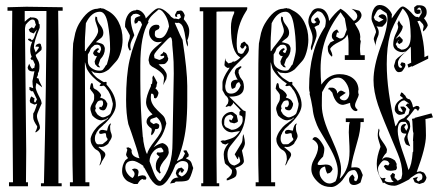

<svg xmlns="http://www.w3.org/2000/svg" viewBox="-20 -746 1766 769"><path d="M124 -647Q122 -650 121 -656Q120 -662 117.5 -665Q115 -668 109 -668Q100 -668 83 -647Q80 -635 80 -631L85 -140Q85 -75 84 -16H92V0H16V-16H32L28 -531Q28 -622 29 -703H10V-717L86 -719L231 -717V-703H213Q214 -649 214 -576V-539V-12H227V0H144V-12H156Q166 -426 166 -702H79V-659Q91 -671 101 -676V-678L104 -676H109Q135 -676 135 -654V-652L139 -648V-635Q116 -580 116 -557V-554L123 -536L136 -555L134 -559H123L122 -561L127 -568L137 -572L143 -570L147 -555L146 -546L123 -526Q124 -518 131 -506.5Q138 -495 138 -481Q138 -460 132 -453V-446L127 -434L135 -431Q135 -424 141.5 -412.5Q148 -401 149 -396L126 -414Q123 -402 123 -396Q123 -387 134 -365L142 -349Q145 -344 147 -332Q147 -331 137.5 -310.5Q128 -290 128 -282Q128 -271 134 -257.5Q140 -244 140 -234Q140 -226 124 -216L121 -217Q129 -231 129 -240Q113 -263 113 -275V-291Q118 -298 123 -313Q128 -328 129 -331L118 -327L102 -334L99 -342L102 -354L106 -360L119 -351L117 -347V-337L122 -336L128 -348L112 -381L107 -380L98 -386V-398L113 -393Q110 -408 110 -421Q110 -424 118 -461L112 -460Q91 -460 91 -477L97 -491Q105 -471 109 -471Q113 -471 113 -473Q113 -475 117 -473L120 -488L111 -508L109 -504L102 -511L107 -519Q101 -531 101 -547Q101 -561 109 -579H103L93 -586L92 -590Q102 -594 107 -585Q114 -585 120 -605L128 -628L115 -612L100 -618L95 -628L107 -637L116 -632Z M428 -201Q428 -192 416 -176Q416 -171 406 -164.5Q396 -158 391 -158Q387 -158 384 -157Q383 -158 379 -158Q375 -158 374 -157Q378 -153 393 -141Q402 -135 402 -126Q402 -120 391 -104Q389 -102 386 -94Q383 -86 378 -83Q385 -104 385 -108Q385 -136 368 -145Q359 -149 351 -161.5Q343 -174 343 -186V-192Q347 -209 358 -224Q369 -239 378 -246Q387 -253 405 -266Q412 -270 414 -276L406 -270Q405 -269 404 -268H403L386 -264Q369 -264 351 -282Q349 -284 345.5 -295Q342 -306 342 -310Q342 -320 352 -336Q357 -344 357 -353V-364Q357 -369 350.5 -377Q344 -385 343 -386Q343 -390 340 -390Q343 -413 347 -413Q349 -414 351 -411Q352 -410 352 -408L354 -396Q355 -391 367 -386Q385 -372 385 -363L381 -355Q403 -350 407 -336L409 -334L410 -330Q410 -322 405 -313Q400 -304 394 -304Q384 -304 378 -310V-313Q378 -317 379 -318H383L385 -316Q393 -324 393 -330Q393 -344 387 -344Q373 -344 369 -336Q362 -325 362 -320Q362 -317 364 -311Q357 -304 367 -293Q367 -289 376.5 -282.5Q386 -276 392 -276Q400 -276 411.5 -282.5Q423 -289 424 -296Q432 -318 432 -331Q423 -374 407 -390L405 -394Q402 -398 399 -400.5Q396 -403 395 -403L385 -401Q379 -401 379 -404Q379 -405 385 -411Q347 -436 329 -468Q327 -471 324 -483.5Q321 -496 320 -497L322 -16H338V0H260V-16H272Q270 -82 270 -159V-314Q270 -539 273 -572Q275 -581 277.5 -594.5Q280 -608 281.5 -614Q283 -620 286.5 -629.5Q290 -639 296 -650Q332 -711 370 -711Q372 -711 378 -713H381Q382 -713 382 -714H384V-713Q386 -712 391 -712Q396 -712 409 -704Q438 -690 454.5 -658.5Q471 -627 471 -587Q471 -563 463.5 -537Q456 -511 445 -500Q435 -488 427.5 -480.5Q420 -473 416 -468Q396 -453 379 -453L358 -455Q357 -456 353.5 -458Q350 -460 348 -461L346 -460Q346 -458 349 -458Q349 -455 353 -450Q357 -445 362.5 -440Q368 -435 369 -434Q394 -417 396 -417L402 -418H405Q408 -417 407 -412.5Q406 -408 407 -407Q444 -366 444 -326Q444 -295 405 -256Q401 -251 396 -248Q394 -245 386.5 -238.5Q379 -232 377 -230Q365 -215 365 -210Q360 -205 360 -189Q360 -181 364 -174.5Q368 -168 373 -168Q390 -168 391 -169L401 -177Q412 -185 411 -189Q410 -191 409 -193Q405 -197 405 -204Q405 -212 401.5 -212.5Q398 -213 391.5 -211Q385 -209 381 -210Q377 -211 377 -215Q377 -226 392 -226L406 -223H409Q413 -246 422 -251H425Q421 -244 421 -240Q421 -225 423 -219Q428 -207 428 -201ZM364 -577Q365 -577 370 -576Q375 -575 376 -574.5Q377 -574 381 -573Q385 -572 386 -571.5Q387 -571 390 -569.5Q393 -568 394 -566.5Q395 -565 396.5 -562.5Q398 -560 399 -557Q400 -554 400 -551Q400 -527 382 -509L374 -486L381 -477L378 -476L371 -478L361 -489L359 -500L363 -510Q365 -516 369 -520L359 -523L353 -531Q353 -538 359.5 -545Q366 -552 373 -553L377 -549L370 -542L369 -538L376 -534H379L385 -548Q384 -567 369 -567L359 -566Q344 -554 343 -550Q340 -539 332 -528V-500Q332 -484 346.5 -473.5Q361 -463 377 -463Q390 -463 393 -468Q401 -478 403 -483L408 -488Q421 -530 421 -548Q421 -602 412 -650.5Q403 -699 380 -699Q346 -699 324 -653Q324 -646 322 -619.5Q320 -593 320 -579V-541L323 -542Q326 -550 349.5 -578.5Q373 -607 373 -622Q373 -632 367 -647Q361 -662 361 -671L362 -678L363 -680L369 -677V-674Q369 -661 381.5 -645.5Q394 -630 394 -615Q394 -602 385 -594Q371 -584 364 -577Z M700 -690Q695 -690 690.5 -688Q686 -686 691 -681L687 -678Q681 -678 681 -687L689 -702Q703 -704 704 -704Q713 -704 720 -685L716 -669Q738 -644 738 -622Q738 -602 730 -584Q734 -574 732 -559Q726 -569 723 -592.5Q720 -616 714.5 -633.5Q709 -651 695 -655L690 -654L681 -655L680 -654Q707 -592 711 -587Q730 -463 730 -402V-344Q730 -288 725 -239Q716 -162 689 -102L690 -101L711 -112L721 -131L714 -142L721 -144H727L736 -127L735 -119L725 -113L726 -111Q732 -108 736.5 -105.5Q741 -103 743.5 -99.5Q746 -96 747 -93.5Q748 -91 750 -84Q752 -77 754 -73Q743 -32 734 -25Q726 -19 697 -19H684L679 -14L661 -11Q667 -24 673.5 -29Q680 -34 695 -36L689 -40L684 -52L688 -65Q692 -67 693 -71L707 -75L718 -65L710 -54L704 -56L703 -64L695 -52L696 -46L708 -39Q734 -51 734 -82Q734 -101 710 -101Q698 -101 683 -86Q661 -31 640 -12Q630 -2 618 -2Q601 -2 582 -31Q577 -39 568.5 -55Q560 -71 558 -74L555 -76L554 -82Q525 -102 512 -102Q482 -102 482 -75Q482 -62 491 -50Q500 -38 511 -33Q519 -41 519 -50Q519 -58 508 -67L517 -71Q535 -71 535 -56Q535 -53 533.5 -47Q532 -41 532 -39L540 -42L550 -44L561 -42L567 -33L562 -25Q560 -30 557 -25L552 -29Q542 -29 531 -9H517Q501 -15 492.5 -19.5Q484 -24 476.5 -35Q469 -46 469 -61Q469 -85 482 -104L493 -113Q485 -121 485 -128L490 -146L486 -154L494 -156L504 -151L508 -143L507 -141Q507 -118 539 -112L536 -119Q536 -124 526.5 -154Q517 -184 506 -215.5Q495 -247 494 -249Q485 -290 485 -346Q485 -444 499 -505.5Q513 -567 549 -647L544 -659L536 -663L534 -662L529 -654L520 -651L518 -661L521 -672Q525 -678 543 -682Q535 -691 524 -691L513 -689L504 -679V-665V-663Q504 -655 507 -641.5Q510 -628 514 -617Q518 -606 518 -605Q517 -602 513.5 -595.5Q510 -589 508 -585Q506 -581 504 -574.5Q502 -568 502 -562Q502 -556 504 -546L500 -543Q492 -554 492 -566Q492 -574 496 -583.5Q500 -593 500 -600V-605Q499 -607 492 -620Q485 -633 481 -638V-649Q482 -671 493.5 -688Q505 -705 525 -705L526 -707Q540 -707 551 -696Q562 -685 564 -672Q567 -675 578 -686.5Q589 -698 598.5 -705.5Q608 -713 616 -713Q628 -713 643.5 -701Q659 -689 665 -679Q667 -678 671 -675Q675 -672 677 -671Q682 -672 686 -671L696 -669L705 -677ZM621 -50Q619 -52 616.5 -54Q614 -56 612.5 -57.5Q611 -59 609 -61.5Q607 -64 606 -66.5Q605 -69 604.5 -73Q604 -77 604 -82Q604 -103 619 -118L608 -128L607 -131L612 -137L615 -135H621Q624 -135 634 -137V-144L627 -154L624 -155Q606 -154 592.5 -137Q579 -120 579 -100Q582 -93 588.5 -74Q595 -55 601 -42.5Q607 -30 615 -23L622 -20Q671 -73 671 -176L676 -452Q676 -504 673 -532Q670 -560 670 -566Q670 -597 662 -597Q655 -594 635 -572Q598 -534 598 -527L597 -524L599 -513L618 -506Q619 -506 623 -507.5Q627 -509 630 -510.5Q633 -512 635.5 -514.5Q638 -517 638 -519L636 -523L627 -521L621 -525L633 -534L634 -539L645 -533L650 -524Q650 -519 654 -512Q653 -511 653 -505Q649 -498 645.5 -494.5Q642 -491 639 -490Q636 -489 628 -489Q620 -489 615 -488L636 -469Q637 -467 641 -461.5Q645 -456 646.5 -452Q648 -448 648 -441L646 -429Q644 -426 642 -422Q640 -418 637.5 -413Q635 -408 634 -405L637 -433Q637 -453 595 -476Q586 -480 579 -489L575 -505Q577 -524 584 -535.5Q591 -547 608.5 -561.5Q626 -576 629 -579L613 -577Q598 -577 587.5 -589Q577 -601 577 -616Q577 -629 585 -638Q594 -647 606 -647L615 -646Q616 -644 617 -643Q619 -641 619 -638.5Q619 -636 616 -630L603 -623Q600 -620 600 -609Q600 -593 620 -593Q643 -593 657 -640Q653 -675 631 -700Q623 -708 615 -708Q613 -706 606 -700Q599 -694 595.5 -691Q592 -688 587 -682.5Q582 -677 578.5 -671.5Q575 -666 573 -660L575 -657Q542 -606 542 -483V-428Q542 -307 552 -197L553 -196Q553 -182 558.5 -159Q564 -136 569 -129Q573 -148 600.5 -182.5Q628 -217 628 -232Q628 -260 607 -277L584 -269L581 -262L583 -257L595 -249L605 -253Q618 -250 618 -243Q618 -227 602 -229Q597 -211 587 -204L585 -209Q588 -221 588 -224L587 -231Q567 -245 567 -258Q567 -277 591 -288Q565 -312 565 -337Q565 -360 585 -402L584 -407L589 -411L591 -427L590 -434L593 -443H595L603 -429L610 -415Q606 -404 607 -400L603 -393V-391Q611 -386 615 -374Q611 -353 602 -352L597 -354Q597 -371 588 -371L585 -370L584 -356V-354Q584 -330 611 -304L632 -284Q641 -275 643 -262L644 -260L646 -252V-251Q642 -233 636 -219Q630 -205 625.5 -198Q621 -191 611 -177.5Q601 -164 595 -156Q614 -170 630 -173Q640 -171 647.5 -163Q655 -155 655 -144V-140L656 -139Q657 -128 645 -112Q620 -84 620 -68Q620 -59 625 -54Q623 -55 622 -54Q621 -53 621 -50Z M871 -413V-415Q871 -423 878 -438Q885 -453 893 -464L900 -475L891 -474Q878 -481 879 -487L882 -513L884 -503L895 -492L909 -496L915 -502V-498Q928 -501 943 -516Q905 -536 905 -637Q905 -667 918 -694V-700H873Q847 -700 847 -699V-128Q848 -73 848 -12H858V0H786V-12H794V-701H780V-717H970Q972 -709 965 -700Q928 -642 928 -572Q928 -544 935 -534L945 -530Q949 -530 954 -533L967 -555L966 -560L962 -564L955 -553L949 -551L942 -559L946 -572L957 -579Q958 -578 960 -579Q966 -571 973 -566Q977 -559 977 -548Q977 -538 965 -525Q958 -518 942 -502.5Q926 -487 917.5 -478Q909 -469 899 -452.5Q889 -436 885 -418L882 -402Q882 -371 905 -371Q932 -371 944 -405L938 -417Q926 -416 923 -398Q923 -395 912 -390L908 -392Q905 -400 905 -408Q905 -427 932 -427Q925 -436 920 -454L922 -465L927 -472L943 -481L948 -478L936 -465Q936 -456 935 -455L941 -438L953 -421Q957 -409 957 -398Q957 -359 903 -359H898L954 -304L964 -300Q964 -234 927 -192L903 -162Q891 -147 891 -128Q891 -87 919 -83Q942 -92 942 -101Q942 -104 940 -110Q938 -116 938 -117L936 -120L933 -109H931L920 -128Q925 -137 935.5 -153.5Q946 -170 948 -174Q951 -180 951.5 -191.5Q952 -203 955 -209Q961 -185 961 -173Q961 -161 949 -143Q957 -109 957 -101Q957 -85 922 -73Q928 -66 928 -56Q928 -44 923.5 -39Q919 -34 908 -30Q897 -26 893 -24H888V-30Q909 -43 909 -59V-65L891 -84L890 -83L881 -92Q876 -112 876 -128Q876 -148 894 -170L895 -173L883 -167L871 -171L863 -181L873 -184L880 -183Q906 -190 917 -196.5Q928 -203 941 -221L909 -216Q892 -216 880 -228.5Q868 -241 868 -258Q868 -275 880 -286.5Q892 -298 909 -298L914 -296L928 -285L933 -262V-260L929 -256L918 -252L902 -256L898 -262Q898 -272 906 -264L908 -265L915 -278Q909 -286 903 -287Q878 -283 878 -257V-246L884 -237L907 -226Q925 -226 938.5 -238Q952 -250 952 -266Q952 -277 949.5 -280Q947 -283 939 -285V-298L944 -303Q941 -308 913 -336V-330L904 -320L895 -321L887 -318H884V-320Q889 -328 892 -330Q895 -339 895 -344Q895 -355 882 -365L871 -385Z M1172 -201Q1172 -192 1160 -176Q1160 -171 1150 -164.5Q1140 -158 1135 -158Q1131 -158 1128 -157Q1127 -158 1123 -158Q1119 -158 1118 -157Q1122 -153 1137 -141Q1146 -135 1146 -126Q1146 -120 1135 -104Q1133 -102 1130 -94Q1127 -86 1122 -83Q1129 -104 1129 -108Q1129 -136 1112 -145Q1103 -149 1095 -161.5Q1087 -174 1087 -186V-192Q1091 -209 1102 -224Q1113 -239 1122 -246Q1131 -253 1149 -266Q1156 -270 1158 -276L1150 -270Q1149 -269 1148 -268H1147L1130 -264Q1113 -264 1095 -282Q1093 -284 1089.5 -295Q1086 -306 1086 -310Q1086 -320 1096 -336Q1101 -344 1101 -353V-364Q1101 -369 1094.5 -377Q1088 -385 1087 -386Q1087 -390 1084 -390Q1087 -413 1091 -413Q1093 -414 1095 -411Q1096 -410 1096 -408L1098 -396Q1099 -391 1111 -386Q1129 -372 1129 -363L1125 -355Q1147 -350 1151 -336L1153 -334L1154 -330Q1154 -322 1149 -313Q1144 -304 1138 -304Q1128 -304 1122 -310V-313Q1122 -317 1123 -318H1127L1129 -316Q1137 -324 1137 -330Q1137 -344 1131 -344Q1117 -344 1113 -336Q1106 -325 1106 -320Q1106 -317 1108 -311Q1101 -304 1111 -293Q1111 -289 1120.5 -282.5Q1130 -276 1136 -276Q1144 -276 1155.5 -282.5Q1167 -289 1168 -296Q1176 -318 1176 -331Q1167 -374 1151 -390L1149 -394Q1146 -398 1143 -400.5Q1140 -403 1139 -403L1129 -401Q1123 -401 1123 -404Q1123 -405 1129 -411Q1091 -436 1073 -468Q1071 -471 1068 -483.5Q1065 -496 1064 -497L1066 -16H1082V0H1004V-16H1016Q1014 -82 1014 -159V-314Q1014 -539 1017 -572Q1019 -581 1021.5 -594.5Q1024 -608 1025.5 -614Q1027 -620 1030.5 -629.5Q1034 -639 1040 -650Q1076 -711 1114 -711Q1116 -711 1122 -713H1125Q1126 -713 1126 -714H1128V-713Q1130 -712 1135 -712Q1140 -712 1153 -704Q1182 -690 1198.5 -658.5Q1215 -627 1215 -587Q1215 -563 1207.5 -537Q1200 -511 1189 -500Q1179 -488 1171.5 -480.5Q1164 -473 1160 -468Q1140 -453 1123 -453L1102 -455Q1101 -456 1097.5 -458Q1094 -460 1092 -461L1090 -460Q1090 -458 1093 -458Q1093 -455 1097 -450Q1101 -445 1106.5 -440Q1112 -435 1113 -434Q1138 -417 1140 -417L1146 -418H1149Q1152 -417 1151 -412.5Q1150 -408 1151 -407Q1188 -366 1188 -326Q1188 -295 1149 -256Q1145 -251 1140 -248Q1138 -245 1130.5 -238.5Q1123 -232 1121 -230Q1109 -215 1109 -210Q1104 -205 1104 -189Q1104 -181 1108 -174.5Q1112 -168 1117 -168Q1134 -168 1135 -169L1145 -177Q1156 -185 1155 -189Q1154 -191 1153 -193Q1149 -197 1149 -204Q1149 -212 1145.5 -212.5Q1142 -213 1135.5 -211Q1129 -209 1125 -210Q1121 -211 1121 -215Q1121 -226 1136 -226L1150 -223H1153Q1157 -246 1166 -251H1169Q1165 -244 1165 -240Q1165 -225 1167 -219Q1172 -207 1172 -201ZM1108 -577Q1109 -577 1114 -576Q1119 -575 1120 -574.5Q1121 -574 1125 -573Q1129 -572 1130 -571.5Q1131 -571 1134 -569.5Q1137 -568 1138 -566.5Q1139 -565 1140.5 -562.5Q1142 -560 1143 -557Q1144 -554 1144 -551Q1144 -527 1126 -509L1118 -486L1125 -477L1122 -476L1115 -478L1105 -489L1103 -500L1107 -510Q1109 -516 1113 -520L1103 -523L1097 -531Q1097 -538 1103.5 -545Q1110 -552 1117 -553L1121 -549L1114 -542L1113 -538L1120 -534H1123L1129 -548Q1128 -567 1113 -567L1103 -566Q1088 -554 1087 -550Q1084 -539 1076 -528V-500Q1076 -484 1090.5 -473.5Q1105 -463 1121 -463Q1134 -463 1137 -468Q1145 -478 1147 -483L1152 -488Q1165 -530 1165 -548Q1165 -602 1156 -650.5Q1147 -699 1124 -699Q1090 -699 1068 -653Q1068 -646 1066 -619.5Q1064 -593 1064 -579V-541L1067 -542Q1070 -550 1093.5 -578.5Q1117 -607 1117 -622Q1117 -632 1111 -647Q1105 -662 1105 -671L1106 -678L1107 -680L1113 -677V-674Q1113 -661 1125.5 -645.5Q1138 -630 1138 -615Q1138 -602 1129 -594Q1115 -584 1108 -577Z M1260 -54Q1260 -39 1272.5 -25Q1285 -11 1300 -11Q1310 -11 1324 -20Q1333 -38 1333 -61Q1333 -99 1299 -158Q1294 -167 1279 -192Q1264 -217 1257 -229.5Q1250 -242 1242 -265.5Q1234 -289 1232 -312Q1227 -343 1220 -370L1221 -374Q1218 -383 1218 -394Q1218 -544 1282 -639Q1285 -652 1285 -662Q1285 -672 1276 -686Q1268 -701 1251 -701Q1226 -682 1226 -667Q1226 -652 1239 -652L1248 -658Q1240 -661 1239 -668Q1250 -679 1254 -675Q1259 -668 1262 -658L1257 -646Q1250 -644 1240 -638V-636Q1248 -624 1248 -606Q1248 -600 1247 -598Q1244 -586 1237.5 -570Q1231 -554 1229 -544Q1222 -551 1227 -565Q1232 -580 1232 -596Q1232 -607 1223.5 -628Q1215 -649 1215 -660Q1215 -678 1226 -694Q1235 -713 1256 -713Q1275 -713 1286 -697.5Q1297 -682 1298 -662Q1322 -695 1344 -711Q1360 -702 1372 -689L1396 -663Q1402 -663 1406.5 -669Q1411 -675 1411 -681Q1411 -696 1388 -711L1419 -703Q1428 -694 1428 -685Q1428 -676 1419.5 -666Q1411 -656 1401 -652Q1416 -627 1418 -622Q1423 -609 1423 -599Q1423 -593 1422 -589L1425 -581Q1422 -566 1422 -550Q1422 -539 1424 -525H1441V-506H1361V-525H1376V-571Q1376 -596 1371 -608Q1365 -590 1338 -578Q1309 -564 1302 -550Q1311 -532 1311 -524Q1311 -521 1309 -519Q1293 -532 1293 -550V-560Q1295 -563 1298.5 -569Q1302 -575 1303 -576L1319 -584Q1309 -591 1309 -601Q1309 -620 1330 -628L1336 -619Q1339 -613 1330 -616L1326 -600L1338 -593Q1340 -592 1344 -592Q1350 -592 1354.5 -596Q1359 -600 1360.5 -604.5Q1362 -609 1365 -617Q1368 -625 1369 -627L1361 -672L1344 -697Q1264 -596 1264 -470Q1264 -438 1267 -407Q1296 -449 1340 -449Q1372 -449 1393 -433Q1414 -417 1416 -388Q1413 -377 1417 -367Q1416 -360 1409 -346Q1402 -332 1402 -324Q1402 -315 1412 -307Q1412 -301 1405 -301Q1402 -301 1396 -304Q1382 -315 1382 -334Q1358 -326 1354 -326Q1324 -326 1311 -375L1299 -388L1297 -387L1294 -390L1299 -395H1309Q1318 -395 1324.5 -388Q1331 -381 1330 -372H1331Q1339 -383 1346 -383Q1351 -383 1365 -374L1343 -359Q1340 -356 1341 -353.5Q1342 -351 1345 -348.5Q1348 -346 1352 -345Q1356 -344 1358 -344Q1367 -344 1373 -352.5Q1379 -361 1379 -373Q1379 -395 1365.5 -415Q1352 -435 1335 -435Q1310 -435 1294 -416Q1284 -404 1270 -377Q1269 -361 1269 -323Q1269 -273 1307 -193Q1346 -107 1346 -70Q1346 -48 1341 -33L1342 -31Q1380 -68 1380 -140Q1380 -160 1378.5 -182Q1377 -204 1377 -216Q1377 -248 1381 -257H1365V-272H1437V-257H1424Q1424 -222 1412 -182L1395 -120Q1388 -95 1387 -75Q1390 -75 1394.5 -75.5Q1399 -76 1401 -76Q1416 -76 1421 -70Q1426 -64 1433 -45L1424 -15Q1410 -5 1398 -5Q1378 -5 1378 -28Q1378 -37 1391 -47L1393 -46L1400 -36L1398 -24L1406 -20Q1414 -28 1414 -38Q1414 -46 1409 -55.5Q1404 -65 1398 -65Q1378 -65 1368 -48Q1357 -32 1351 -24Q1345 -16 1332 -6.5Q1319 3 1307 3Q1277 3 1259 -12Q1227 -39 1227 -68Q1227 -88 1236 -104Q1254 -136 1254 -156Q1254 -176 1231 -188Q1236 -197 1242 -197Q1253 -197 1266 -178Q1279 -159 1279 -151Q1279 -136 1274 -119Q1252 -97 1252 -89Q1252 -85 1261 -85Q1266 -85 1274 -86Q1282 -87 1284 -87Q1309 -87 1312 -68Q1305 -52 1295 -52L1293 -50Q1287 -52 1282 -78L1281 -79Q1260 -74 1260 -54Z M1544 -62 1537 -63Q1532 -63 1528.5 -65.5Q1525 -68 1522 -73Q1519 -78 1517 -80Q1517 -81 1524 -86L1535 -83L1540 -91L1534 -100Q1527 -104 1519 -104Q1513 -104 1503.5 -91.5Q1494 -79 1494 -72Q1494 -58 1499 -45Q1504 -32 1513 -32Q1515 -32 1519 -34L1525 -31L1520 -25Q1524 -16 1544 -16Q1549 -16 1557 -18L1549 -25L1543 -42L1552 -53H1554L1562 -48L1560 -35L1573 -22L1587 -30Q1587 -31 1589 -38.5Q1591 -46 1591 -50Q1591 -88 1573 -131Q1507 -286 1494 -326Q1476 -380 1476 -425Q1476 -480 1504 -558Q1532 -630 1532 -674Q1532 -684 1528 -693L1504 -709Q1496 -709 1491.5 -703.5Q1487 -698 1483 -689Q1479 -680 1477 -677L1482 -666L1498 -658Q1514 -665 1516 -669L1511 -670L1496 -679L1499 -685L1509 -689Q1529 -689 1529 -665Q1529 -654 1511 -639H1499Q1494 -639 1488 -641Q1497 -628 1497 -617Q1497 -607 1494 -601Q1486 -584 1484 -565L1485 -564Q1485 -562 1485 -561Q1477 -587 1477 -589Q1477 -594 1480 -601L1486 -617Q1486 -626 1477 -644.5Q1468 -663 1468 -671Q1468 -693 1476.5 -709.5Q1485 -726 1500 -726Q1517 -726 1530.5 -714.5Q1544 -703 1550 -688L1549 -682V-672Q1550 -673 1560.5 -688Q1571 -703 1579 -711.5Q1587 -720 1593 -720Q1603 -720 1626 -697Q1645 -674 1650 -679L1658 -676L1669 -694Q1669 -706 1663 -715L1658 -716L1649 -708Q1658 -708 1664 -706V-693L1654 -690Q1639 -690 1639 -707V-717L1650 -725H1659Q1689 -725 1689 -697Q1689 -682 1678 -673Q1692 -655 1693 -646V-643Q1685 -627 1675 -620L1674 -626L1677 -641L1674 -649L1661 -663L1652 -661V-660Q1662 -643 1671 -600Q1680 -557 1680 -517L1695 -524V-511L1630 -479L1629 -481L1616 -475L1612 -488L1627 -495Q1626 -506 1626 -527Q1626 -548 1625 -559Q1621 -553 1597.5 -531.5Q1574 -510 1574 -495Q1574 -474 1587 -474L1591 -478L1583 -487L1588 -496H1592L1602 -493L1604 -486Q1604 -477 1590 -460Q1584 -457 1577 -457Q1570 -457 1564.5 -465.5Q1559 -474 1558 -482L1565 -506Q1571 -514 1585.5 -524Q1600 -534 1606 -540L1593 -537Q1578 -537 1566.5 -545.5Q1555 -554 1555 -568Q1555 -588 1563 -606L1570 -621Q1574 -630 1575 -638L1572 -652L1578 -665Q1581 -654 1593 -641Q1593 -632 1588 -623Q1583 -614 1575 -604Q1567 -594 1564 -590L1580 -601L1593 -587V-583L1591 -577L1579 -569L1571 -577L1577 -585H1575L1565 -569L1573 -555L1588 -547Q1625 -548 1625 -601Q1625 -629 1621 -657Q1617 -688 1594 -711H1592Q1549 -636 1542 -606Q1529 -558 1529 -489Q1529 -383 1563 -243L1565 -240L1572 -252Q1572 -253 1577 -261Q1581 -267 1598 -273Q1609 -285 1616 -288L1621 -307L1608 -322L1606 -321L1605 -323L1611 -331H1619L1600 -344Q1591 -344 1582.5 -336Q1574 -328 1574 -320Q1574 -312 1577 -303L1590 -297L1593 -301L1584 -316V-319H1598L1606 -312L1607 -308L1600 -290Q1588 -286 1582 -286Q1574 -286 1567.5 -293Q1561 -300 1561 -308Q1561 -337 1595 -353L1582 -363L1587 -376L1594 -373L1596 -370L1604 -362Q1607 -350 1621 -348Q1631 -337 1634 -317L1635 -316L1648 -322L1656 -321L1661 -314L1654 -301L1650 -307L1642 -311Q1624 -286 1608 -269L1619 -260Q1623 -251 1623 -239Q1623 -232 1617.5 -219Q1612 -206 1612 -199Q1612 -187 1623 -160Q1608 -166 1606 -168Q1605 -170 1603 -174Q1601 -178 1600 -182Q1599 -186 1599 -189Q1599 -193 1603 -200.5Q1607 -208 1607 -209V-211H1602Q1585 -211 1585 -229Q1585 -247 1601 -250L1607 -248L1599 -237L1607 -222Q1614 -232 1614 -237Q1614 -247 1604 -258H1592Q1573 -258 1573 -221Q1573 -197 1590 -146Q1592 -141 1602 -111Q1612 -81 1616 -65Q1629 -83 1633 -137L1635 -139V-181L1634 -182L1636 -213Q1633 -219 1632.5 -241.5Q1632 -264 1630 -270L1641 -272V-274L1708 -292L1714 -276L1684 -269Q1686 -229 1686 -203Q1686 -156 1649 -57L1663 -60L1677 -55Q1684 -48 1688 -36Q1688 -26 1678 -15L1660 -9L1641 -16L1634 -32L1654 -38L1648 -26L1655 -19L1670 -28L1672 -37Q1672 -52 1658 -52Q1653 -52 1643 -46Q1633 -40 1625 -34L1618 -27Q1572 -2 1561 -2H1560Q1534 -2 1518 -15L1514 -12Q1511 -20 1503.5 -34Q1496 -48 1492.5 -60Q1489 -72 1489 -90Q1489 -119 1504 -158Q1503 -164 1498 -179Q1493 -194 1493 -202Q1493 -213 1494 -217L1496 -229L1498 -231L1500 -223Q1498 -215 1498 -210Q1498 -198 1512 -179Q1529 -156 1530 -146L1528 -134Q1517 -124 1510 -107V-106Q1517 -116 1528 -116Q1545 -116 1562 -103L1569 -89L1568 -85L1570 -73L1566 -65Q1551 -62 1544 -62Z"/></svg>

Font: Bukvitsa
Style: Regular
Weight: 500
Foundry: Ponomar Technologies, Inc.
Version: Version 1.1